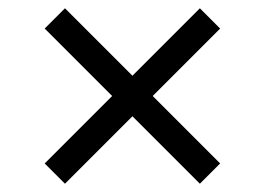

<svg xmlns="http://www.w3.org/2000/svg" viewBox="-20 -537 640 464"><path d="M300 -256 137 -93 88 -142 251 -305 88 -468 137 -517 300 -354 463 -517 512 -468 349 -305 512 -142 463 -93Z"/></svg>

Font: Lilex Nerd Font
Style: Regular
Weight: 400
Designer: Mike Abbink, Paul van der Laan, Pieter van Rosmalen, Mikhael Khrustik
Foundry: Mikhael Khrustik
Version: Version 2.400; ttfautohint (v1.8.4.7-5d5b);Nerd Fonts 3.3.0